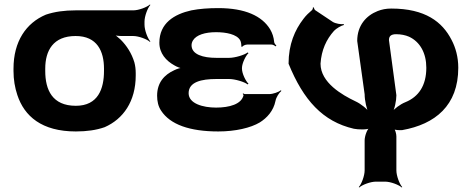

<svg xmlns="http://www.w3.org/2000/svg" viewBox="-20 -574 2089 853"><path d="M622 -464V-478C622 -502 636 -539 648 -552L646 -554C633 -542 596 -528 572 -528H316C266 -528 223 -522 184 -509C96 -472 40 -390 40 -269V-259C40 -220 46 -185 57 -152C88 -58 165 10 317 10C366 10 408 4 445 -9C527 -45 583 -123 583 -239V-249C583 -266 581 -282 577 -297C565 -337 543 -371 516 -398C506 -407 491 -420 482 -424L480 -420C489 -416 507 -414 521 -414H572C596 -414 633 -400 646 -388L648 -390C636 -403 622 -440 622 -464ZM316 -414C412 -414 442 -346 442 -269V-259C442 -180 416 -104 317 -104C212 -104 181 -175 181 -259V-269C181 -349 216 -414 316 -414Z M940 -96C881 -96 818 -114 818 -160C818 -210 875 -223 941 -223H998C1024 -223 1067 -210 1080 -199L1084 -202C1072 -213 1055 -247 1055 -269V-272C1055 -293 1072 -327 1084 -338L1080 -341C1067 -330 1024 -317 998 -317H941C882 -317 831 -332 831 -373C831 -380 833 -387 837 -394C852 -419 891 -431 940 -431C984 -431 1032 -422 1047 -395C1051 -389 1053 -372 1052 -367L1056 -366C1058 -370 1069 -376 1078 -376H1186C1193 -376 1201 -371 1204 -368L1208 -371C1204 -375 1198 -382 1198 -388C1196 -409 1190 -427 1180 -444C1144 -503 1069 -538 950 -538C906 -538 866 -535 830 -528C754 -511 688 -471 688 -384C688 -337 718 -304 754 -284C765 -277 784 -270 794 -269V-273C784 -274 766 -268 754 -262C710 -242 678 -207 678 -149C678 -124 683 -101 696 -82C736 -21 822 10 950 10C1026 10 1094 -6 1134 -30C1166 -50 1195 -81 1204 -126C1207 -142 1220 -162 1230 -170L1228 -173C1218 -165 1193 -156 1176 -156H1067C1065 -156 1063 -158 1062 -159L1058 -157C1059 -156 1062 -153 1062 -151C1053 -111 999 -96 940 -96Z M1458 -477 1380 -529C1377 -531 1375 -538 1374 -541H1370C1371 -538 1369 -532 1366 -529C1353 -518 1339 -505 1328 -490C1290 -441 1262 -377 1262 -291C1328 -129 1414 -34 1552 -2C1571 2 1613 3 1625 -5L1623 -8C1611 -1 1600 31 1600 50V183C1600 207 1586 244 1574 257L1576 259C1589 247 1626 233 1650 233H1691C1715 233 1752 247 1765 259L1767 257C1755 244 1741 207 1741 183V32C1741 21 1736 1 1729 -4L1727 -1C1733 4 1756 5 1767 4C1913 -22 2016 -105 2016 -273C2016 -321 2004 -363 1986 -397C1945 -477 1869 -536 1718 -536C1695 -536 1676 -532 1658 -525C1607 -505 1567 -461 1567 -392L1600 -155C1600 -128 1609 -87 1619 -70L1622 -73C1612 -90 1583 -113 1559 -124C1500 -152 1404 -207 1404 -291C1408 -352 1430 -399 1464 -437C1473 -447 1497 -461 1508 -463L1507 -467C1496 -465 1470 -469 1458 -477ZM1740 -422C1761 -422 1781 -418 1797 -411C1847 -388 1874 -337 1874 -273C1874 -194 1840 -144 1781 -120C1758 -111 1729 -89 1719 -74L1722 -72C1733 -87 1741 -126 1741 -151L1708 -396C1708 -414 1718 -422 1740 -422Z"/></svg>

Font: Asimov
Style: EdgeWide
Weight: 500
Designer: Google
Version: Version 2.000980: 2014